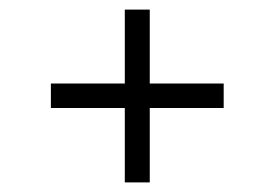

<svg xmlns="http://www.w3.org/2000/svg" viewBox="-20 -431 583 400"><path d="M292 -51V-206H446V-257H292V-411H240V-257H86V-206H240V-51Z"/></svg>

Font: Josefin Slab Thin Medium
Style: Regular
Weight: 500
Version: Version 2.000